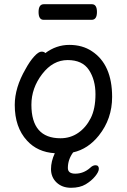

<svg xmlns="http://www.w3.org/2000/svg" viewBox="-20 -705 602 911"><path d="M337 119Q376 119 407 92Q420 79 433 79Q449 79 449 96Q449 110 431.5 131.5Q414 153 386.5 169.5Q359 186 317 186Q275 186 248.5 161Q222 136 222 97Q222 61 240 22Q158 17 108 -38Q50 -101 50 -207Q50 -289 101 -377Q121 -414 142 -437Q163 -460 177 -460Q190 -460 195 -453Q247 -492 309 -492Q371 -492 416 -462Q512 -399 512 -245Q512 -141 449 -62Q398 2 327 18Q302 52 302 92Q302 119 337 119ZM267 -49Q314 -49 351 -74.5Q388 -100 410.5 -144.5Q433 -189 433 -258Q433 -326 402 -373Q371 -420 301 -420Q231 -420 180 -353.5Q129 -287 129 -208Q129 -49 267 -49ZM187 -611Q163 -611 163 -648Q163 -685 188 -685H416Q440 -685 440 -648Q440 -611 415 -611Z"/></svg>

Font: LXGW WenKai TC
Style: Bold
Weight: 700
Designer: LXGW / Fontworks Inc.
Foundry: LXGW / Fontworks Inc.
Version: Version 1.330;April 28, 2024